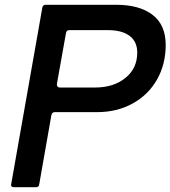

<svg xmlns="http://www.w3.org/2000/svg" viewBox="-20 -783 713 803"><path d="M144 -12Q143 0 130 0H38Q31 0 28 -4Q25 -8 27 -14L157 -751Q159 -763 171 -763H466Q563 -763 618 -721Q673 -679 673 -595Q673 -514 636.5 -450Q600 -386 534.5 -350Q469 -314 386 -314H209Q198 -314 195 -302ZM270 -657Q258 -657 256 -645L218 -432V-430Q218 -424 221 -420.5Q224 -417 230 -417H378Q455 -417 504.5 -457Q554 -497 554 -563Q554 -609 522 -633Q490 -657 431 -657Z"/></svg>

Font: Open Sauce Two Medium Italic
Style: Regular
Weight: 500
Italic angle: -10°
Designer: Alfredo Marco Pradil
Foundry: Creative Sauce Fz LLC
Version: Version 1.477